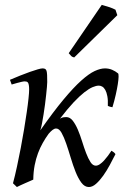

<svg xmlns="http://www.w3.org/2000/svg" viewBox="-20 -732 519 772"><path d="M444.3 -112.3Q434.1 -91.8 421.4 -68.4Q408.7 -44.9 394.8 -25.4Q380.9 -5.9 366.2 7.1Q351.6 20 337.4 20Q320.3 20 307.4 2.7Q294.4 -14.6 283.9 -41Q273.4 -67.4 264.4 -97.7Q255.4 -127.9 246.3 -154.3Q237.3 -180.7 227.5 -198Q217.8 -215.3 205.6 -215.3Q198.7 -215.3 191.2 -209.5Q183.6 -203.6 175.3 -193.8Q162.6 -176.3 151.9 -157.2Q141.1 -138.2 132.8 -116Q124.5 -93.8 119.4 -67.6Q114.3 -41.5 113.8 -9.8Q106.9 -6.8 98.1 -2.9Q89.4 1 80.3 4.9Q71.3 8.8 62.5 12.9Q53.7 17.1 47.9 20L32.2 4.9Q40.5 -25.9 48.3 -62.5Q56.2 -99.1 63.5 -137.2Q70.8 -175.3 76.9 -212.4Q83 -249.5 87.6 -281.2Q92.3 -313 94.7 -336.7Q97.2 -360.4 97.2 -372.1Q97.2 -383.3 95.9 -389.9Q94.7 -396.5 92.5 -399.7Q90.3 -402.8 86.9 -403.8Q83.5 -404.8 79.1 -404.8Q74.7 -404.8 66.2 -402.8Q57.6 -400.9 48.8 -398.4Q38.6 -395.5 26.9 -392.1L20 -411.1Q40.5 -419.9 61.3 -428.2Q82 -436.5 100.1 -442.9Q118.2 -449.2 131.6 -453.1Q145 -457 150.9 -457Q157.7 -457 161.6 -454.8Q165.5 -452.6 167.2 -446.8Q168.9 -440.9 169.4 -430.2Q169.9 -419.4 169.9 -401.9Q169.9 -396 168.7 -382.1Q167.5 -368.2 165.5 -350.1Q163.6 -332 160.9 -311.3Q158.2 -290.5 155 -271Q151.9 -251.5 148.7 -234.9Q145.5 -218.3 142.1 -208Q194.8 -283.2 235.1 -331.5Q275.4 -379.9 306.4 -407.7Q337.4 -435.5 360.6 -446.3Q383.8 -457 401.9 -457Q417.5 -457 430.7 -451.4Q443.8 -445.8 454.6 -437Q457 -435.1 456.8 -423.3Q456.5 -411.6 453.6 -393.1Q450.7 -374.5 445.3 -350.6Q439.9 -326.7 432.1 -300.8Q421.9 -302.2 413.6 -306.2Q414.6 -329.6 411.6 -345.2Q408.7 -360.8 403.3 -370.4Q397.9 -379.9 391.1 -383.8Q384.3 -387.7 377.4 -387.7Q366.7 -387.7 352.3 -381.6Q337.9 -375.5 318.8 -360.6Q299.8 -345.7 275.6 -320.1Q251.5 -294.4 221.2 -254.9Q229.5 -259.8 235.8 -260.5Q242.2 -261.2 246.6 -261.2Q261.2 -261.2 272.5 -246.8Q283.7 -232.4 293 -210.7Q302.2 -189 310.1 -163.6Q317.9 -138.2 326.2 -116.5Q334.5 -94.7 343.8 -80.3Q353 -65.9 365.2 -65.9Q373 -65.9 381.6 -71.8Q390.1 -77.6 398.2 -86.4Q406.2 -95.2 414.1 -105.7Q421.9 -116.2 428.2 -126L437 -120.1Q439.9 -118.2 444.3 -112.3ZM451.7 -670.9 278.3 -501Q270.5 -502.9 266.8 -506.3Q263.2 -509.8 256.3 -518.1L389.2 -712.4Q394 -710.9 401.6 -708.7Q409.2 -706.5 417.5 -703.9Q425.8 -701.2 433.1 -698.2Q440.4 -695.3 444.3 -692.9Z"/></svg>

Font: Gentium Plus Cyr
Style: Italic
Weight: 400
Italic angle: -8°
Designer: J. Victor Gaultney, Annie Olsen, Iska Routamaa, Becca Hirsbrunner
Foundry: SIL International
Version: Version 5.000